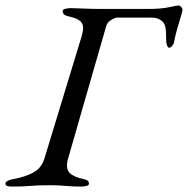

<svg xmlns="http://www.w3.org/2000/svg" viewBox="-40 -683 693 708"><path d="M4 5Q-8 5 -14 2.5Q-20 0 -20 -6Q-20 -18 16 -24Q53 -31 83 -47Q113 -63 124 -99L261 -549Q272 -585 260.5 -600Q249 -615 216 -622Q201 -625 196 -630Q191 -635 191 -642Q191 -648 200.5 -650.5Q210 -653 222 -653Q233 -653 266.5 -651.5Q300 -650 331 -650H506Q553 -650 584 -656.5Q615 -663 619 -663Q623 -663 628 -657.5Q633 -652 633 -648Q633 -642 627 -622.5Q621 -603 613.5 -577Q606 -551 601 -524Q600 -520 594.5 -513.5Q589 -507 584 -507Q579 -507 576 -516Q573 -525 573 -530Q573 -545 572 -565.5Q571 -586 565 -596Q561 -604 549 -611Q537 -618 520 -618H391Q384 -618 370 -609.5Q356 -601 352 -588L211 -98Q201 -63 215.5 -47Q230 -31 263 -24Q278 -21 283 -17Q288 -13 288 -6Q288 0 279 2.5Q270 5 258 5Q233 5 215.5 3.5Q198 2 181.5 1Q165 0 142 0Q102 0 72 2.5Q42 5 4 5Z"/></svg>

Font: EB Garamond
Style: Italic
Weight: 400
Italic angle: -17.2°
Designer: Georg Duffner and Octavio Pardo
Foundry: Georg Duffner
Version: Version 1.001